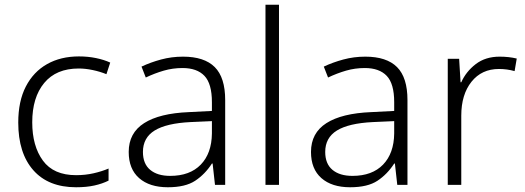

<svg xmlns="http://www.w3.org/2000/svg" viewBox="-20 -780 2215 810"><path d="M301 10Q184 10 120.5 -62Q57 -134 57 -263Q57 -353 89 -415Q121 -477 178.5 -509.5Q236 -542 313 -542Q351 -542 385 -535Q419 -528 445 -516L429 -467Q402 -478 371 -484.5Q340 -491 312 -491Q217 -491 166.5 -430Q116 -369 116 -264Q116 -164 161 -102.5Q206 -41 301 -41Q340 -41 375 -49Q410 -57 438 -69V-18Q412 -5 378.5 2.5Q345 10 301 10Z M752 -541Q842 -541 886 -497Q930 -453 930 -358V0H887L877 -90H874Q845 -45 803.5 -17.5Q762 10 688 10Q611 10 567 -28.5Q523 -67 523 -139Q523 -219 588 -260.5Q653 -302 777 -307L874 -312V-349Q874 -427 842.5 -460Q811 -493 750 -493Q709 -493 671 -482Q633 -471 595 -453L577 -499Q615 -517 659.5 -529Q704 -541 752 -541ZM784 -265Q682 -260 632.5 -229.5Q583 -199 583 -139Q583 -89 613.5 -63.5Q644 -38 698 -38Q781 -38 827 -85.5Q873 -133 874 -217V-269Z M1157 0H1100V-760H1157Z M1521 -541Q1611 -541 1655 -497Q1699 -453 1699 -358V0H1656L1646 -90H1643Q1614 -45 1572.5 -17.5Q1531 10 1457 10Q1380 10 1336 -28.5Q1292 -67 1292 -139Q1292 -219 1357 -260.5Q1422 -302 1546 -307L1643 -312V-349Q1643 -427 1611.5 -460Q1580 -493 1519 -493Q1478 -493 1440 -482Q1402 -471 1364 -453L1346 -499Q1384 -517 1428.5 -529Q1473 -541 1521 -541ZM1553 -265Q1451 -260 1401.5 -229.5Q1352 -199 1352 -139Q1352 -89 1382.5 -63.5Q1413 -38 1467 -38Q1550 -38 1596 -85.5Q1642 -133 1643 -217V-269Z M2088 -541Q2127 -541 2160 -533L2151 -480Q2119 -489 2085 -489Q2012 -489 1969 -435Q1926 -381 1926 -292V0H1869V-532H1917L1923 -433H1926Q1946 -478 1987 -509.5Q2028 -541 2088 -541Z"/></svg>

Font: Noto Sans Lao Looped Light
Style: Regular
Weight: 300
Designer: Mark Frömberg, Ben Mitchell
Foundry: The Fontpad Ltd
Version: Version 1.002; ttfautohint (v1.8.4.7-5d5b)